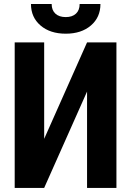

<svg xmlns="http://www.w3.org/2000/svg" viewBox="-20 -918 646 938"><path d="M405.3 -710.9H548.8V0H405.3V-470.7L195.8 0H51.8V-710.9H195.8V-239.7ZM470.7 -898.4Q470.7 -833.5 424.1 -793.5Q377.4 -753.4 301.3 -753.4Q224.6 -753.4 178 -793.5Q131.3 -833.5 131.3 -898.4H232.4Q232.4 -868.2 250.7 -851.3Q269 -834.5 301.3 -834.5Q333 -834.5 351.1 -851.3Q369.1 -868.2 369.1 -898.4Z"/></svg>

Font: MAUL Condensed Bold
Style: Condensed Bold
Weight: 700
Designer: MAUL
Version: Version 1.0; 2020; ttfautohint (v1.8.3)